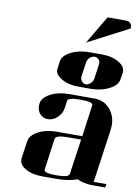

<svg xmlns="http://www.w3.org/2000/svg" viewBox="-97 -967 749 1032"><g transform="rotate(10 277.0 -451.5)"><path d="M81.1 -69.8V-77.1L95.2 -172.9Q99.6 -205.1 143.1 -228Q185.1 -250 244.1 -250H381.8L405.8 -422.9Q408.7 -441.9 339.8 -441.9Q271 -441.9 268.1 -422.9L263.2 -384.8Q258.8 -352.5 234.9 -330.1Q211.4 -308.1 183.1 -308.1Q154.8 -308.1 137.2 -330.1Q124 -346.7 124 -371.1Q124 -379.9 125 -384.8Q129.4 -416 172.9 -439Q214.8 -460.9 272.9 -460.9H411.1Q468.8 -460.9 502 -416Q527.8 -381.8 527.8 -334Q527.8 -325.7 525.9 -308.1L484.9 -19H554.2L550.8 0H482.9Q431.2 0 397 -18.1Q354.5 0 276.9 0H208Q149.9 0 113.8 -22Q81.1 -41.5 81.1 -69.8ZM187 -579.1Q187 -580.1 187.5 -582.5Q188 -585 188 -585.9L192.9 -625Q197.3 -656.2 241.2 -679.2Q283.2 -701.2 341.8 -701.2H410.2Q466.3 -701.2 503.9 -678.2Q537.1 -658.2 537.1 -630.9V-625L530.8 -585.9Q526.4 -554.7 483.9 -532.2Q439.5 -508.8 382.8 -508.8H314Q258.8 -508.8 220.2 -532.2Q187 -552.2 187 -579.1ZM213.9 -38.1Q210.9 -19 279.8 -19Q348.1 -19 351.1 -38.1L378.9 -231H310.1Q240.7 -231 237.8 -210.9ZM314 -749 404.8 -902.8H507.8Q522.9 -902.8 530.8 -892.1Q539.6 -879.9 537.1 -865.2ZM321.8 -566.9Q319.3 -553.2 329.1 -540Q338.4 -527.8 352.1 -527.8Q363.8 -527.8 377.9 -540Q389.2 -549.8 392.1 -566.9L402.8 -644Q405.8 -660.6 397 -670.9Q387.2 -682.1 374 -682.1Q359.9 -682.1 347.2 -670.9Q335.9 -661.1 333 -644Z"/></g></svg>

Font: Hjet
Style: Italic
Weight: 400
Designer: T. Christopher White
Version: Version 1.2